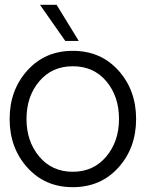

<svg xmlns="http://www.w3.org/2000/svg" viewBox="-20 -770 605 797"><path d="M146 -750H215L307 -600H251ZM282 7Q167 7 93.5 -74.5Q20 -156 20 -276Q20 -396 93.5 -477.5Q167 -559 282 -559Q398 -559 471.5 -477.5Q545 -396 545 -276Q545 -156 471.5 -74.5Q398 7 282 7ZM474 -276Q474 -370 421.5 -432.5Q369 -495 282 -495Q196 -495 143 -432.5Q90 -370 90 -276Q90 -183 143 -120Q196 -57 282 -57Q368 -57 421 -120Q474 -183 474 -276Z"/></svg>

Font: Oakes Grotesk Light
Style: Regular
Weight: 300
Designer: Samuel Oakes
Foundry: Samuel Oakes
Version: Version 1.000;PS 001.000;hotconv 1.0.88;makeotf.lib2.5.64775